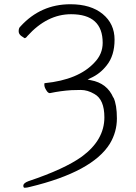

<svg xmlns="http://www.w3.org/2000/svg" viewBox="-20 -728 640 905"><path d="M96 157Q90 157 90 147Q90 135 114 126Q284 69 366 10Q472 -68 472 -175Q472 -259 425 -285Q393 -304 361 -304Q339 -304 317 -303Q267 -300 215 -289Q206 -289 198 -303Q189 -317 189 -328Q189 -334 190 -336H191Q350 -352 425 -433Q464 -473 464 -526Q464 -661 315 -661Q202 -661 109 -558Q103 -549 96 -548Q93 -550 81 -558Q68 -567 68 -581Q68 -596 76 -603H77V-604Q172 -708 312 -708Q408 -708 464 -662Q520 -616 520 -541Q520 -466 483 -420Q452 -380 407 -360L393 -353L408 -350Q485 -336 514 -268H515Q531 -234 531 -170Q531 -106 498 -51Q416 82 121 153Q107 157 96 157ZM114 126Z"/></svg>

Font: LXGW WenKai TC Light
Style: Regular
Weight: 300
Designer: LXGW / Fontworks Inc.
Foundry: LXGW / Fontworks Inc.
Version: Version 1.330